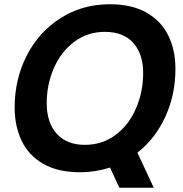

<svg xmlns="http://www.w3.org/2000/svg" viewBox="-20 -797 862 904"><path d="M627 -78 704 87H542L498 -8Q429 14 357 14Q253 14 184 -25.5Q115 -65 82 -134Q49 -203 49 -291Q49 -424 106 -535.5Q163 -647 265.5 -712Q368 -777 497 -777Q601 -777 670 -737.5Q739 -698 772.5 -629.5Q806 -561 806 -473Q806 -352 759 -248.5Q712 -145 627 -78ZM380 -115Q462 -115 524.5 -162Q587 -209 620.5 -287Q654 -365 654 -453Q654 -543 607.5 -595Q561 -647 474 -647Q392 -647 329.5 -600Q267 -553 233.5 -476Q200 -399 200 -311Q200 -220 247 -167.5Q294 -115 380 -115Z"/></svg>

Font: Open Sauce One
Style: Bold Italic
Weight: 700
Italic angle: -10°
Designer: Alfredo Marco Pradil
Foundry: Creative Sauce Fz LLC
Version: Version 1.477